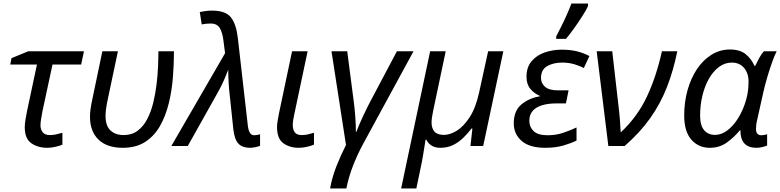

<svg xmlns="http://www.w3.org/2000/svg" viewBox="-20 -826 4414 1086"><path d="M248 10Q194 10 157 -16Q120 -42 120 -107Q120 -124 124 -149Q128 -174 133 -198L189 -461H38L45 -497L140 -536H455L439 -461H277L220 -196Q216 -173 212.5 -153Q209 -133 209 -117Q209 -94 221.5 -78Q234 -62 262 -62Q279 -62 296 -65.5Q313 -69 333 -75V-8Q321 -2 295.5 4Q270 10 248 10Z M674 10Q585 10 537 -36.5Q489 -83 489 -166Q489 -186 492 -208.5Q495 -231 504 -273L559 -536H647L592 -276Q583 -234 580 -211.5Q577 -189 577 -171Q577 -114 605 -88Q633 -62 680 -62Q726 -62 758.5 -86.5Q791 -111 812.5 -152Q834 -193 846.5 -244Q859 -295 865.5 -348.5Q872 -402 874 -451Q876 -500 876 -536H964Q964 -465 958 -388.5Q952 -312 934.5 -241Q917 -170 885 -113.5Q853 -57 801.5 -23.5Q750 10 674 10Z M1394 10Q1352 10 1329.5 -12.5Q1307 -35 1300 -93L1280 -282Q1276 -314 1273.5 -354.5Q1271 -395 1271 -432Q1258 -398 1244 -366.5Q1230 -335 1213 -305L1042 0H949L1253 -525L1244 -595Q1239 -639 1224 -666Q1209 -693 1171 -693Q1157 -693 1144.5 -691.5Q1132 -690 1121 -688L1110 -758Q1124 -761 1142.5 -763.5Q1161 -766 1179 -766Q1256 -766 1286 -728Q1316 -690 1325 -613L1382 -114Q1385 -89 1393.5 -75Q1402 -61 1418 -61Q1424 -61 1433.5 -62.5Q1443 -64 1451 -67V-1Q1441 3 1424.5 6.5Q1408 10 1394 10Z M1670 10Q1618 10 1582.5 -16Q1547 -42 1547 -107Q1547 -122 1550 -140.5Q1553 -159 1557 -180L1632 -536H1720L1644 -177Q1641 -164 1638.5 -148Q1636 -132 1636 -118Q1636 -94 1647 -78Q1658 -62 1687 -62Q1704 -62 1720 -65.5Q1736 -69 1756 -75V-8Q1743 -2 1718 4Q1693 10 1670 10Z M1847 240Q1858 178 1882 116.5Q1906 55 1937 -6L1855 -536H1944L1981 -251Q1986 -214 1989.5 -167Q1993 -120 1993 -79H1995Q2012 -123 2034.5 -171Q2057 -219 2073 -249L2225 -536H2319L2035 -14Q2002 47 1977.5 109.5Q1953 172 1939 240Z M2249 240 2413 -536H2501L2430 -199Q2421 -156 2421 -134Q2421 -100 2437.5 -81.5Q2454 -63 2491 -63Q2525 -63 2563.5 -86.5Q2602 -110 2636.5 -163Q2671 -216 2690 -303L2741 -536H2827L2713 0H2641L2652 -99H2647Q2628 -74 2602.5 -48.5Q2577 -23 2544.5 -6.5Q2512 10 2470 10Q2415 10 2391 -36H2387Q2385 -22 2381 2Q2377 26 2373.5 49Q2370 72 2367 86L2335 240Z M3064 10Q2975 10 2930.5 -29Q2886 -68 2886 -128Q2886 -199 2929 -235Q2972 -271 3033 -281V-284Q3002 -297 2980 -323Q2958 -349 2958 -392Q2958 -446 2987 -480Q3016 -514 3061.5 -529.5Q3107 -545 3156 -545Q3207 -545 3244.5 -535.5Q3282 -526 3314 -509L3282 -441Q3261 -453 3229 -462.5Q3197 -472 3160 -472Q3110 -472 3075 -452Q3040 -432 3040 -385Q3040 -355 3063 -335Q3086 -315 3135 -315H3196L3181 -241H3124Q3083 -241 3049 -231.5Q3015 -222 2994.5 -200.5Q2974 -179 2974 -142Q2974 -108 2998 -84.5Q3022 -61 3078 -61Q3125 -61 3166 -75Q3207 -89 3241 -105V-31Q3214 -17 3168.5 -3.5Q3123 10 3064 10ZM3126 -606V-620Q3139 -645 3155.5 -678Q3172 -711 3187 -745Q3202 -779 3212 -806H3306V-792Q3298 -773 3276.5 -739Q3255 -705 3229.5 -669Q3204 -633 3181 -606Z M3421 0 3355 -536H3443L3478 -230Q3483 -190 3486 -152.5Q3489 -115 3491 -77Q3586 -166 3639.5 -280.5Q3693 -395 3724 -536H3811Q3789 -427 3752.5 -333.5Q3716 -240 3658 -158Q3600 -76 3513 0Z M3995 10Q3931 10 3890.5 -36Q3850 -82 3850 -173Q3850 -249 3869 -316.5Q3888 -384 3922.5 -435.5Q3957 -487 4004.5 -516.5Q4052 -546 4109 -546Q4166 -546 4198.5 -519Q4231 -492 4247 -454H4252Q4260 -471 4273 -495.5Q4286 -520 4301 -536H4373Q4362 -515 4348.5 -477.5Q4335 -440 4321.5 -395Q4308 -350 4298 -306L4263 -149Q4259 -133 4257.5 -119.5Q4256 -106 4256 -97Q4256 -61 4287 -61Q4303 -61 4319 -67V-3Q4311 1 4293 5.5Q4275 10 4258 10Q4168 10 4168 -89H4165Q4131 -48 4090 -19Q4049 10 3995 10ZM4025 -63Q4061 -63 4095.5 -89.5Q4130 -116 4157.5 -161.5Q4185 -207 4201 -264Q4209 -293 4211.5 -318.5Q4214 -344 4214 -365Q4214 -412 4188.5 -442Q4163 -472 4119 -472Q4080 -472 4047 -447.5Q4014 -423 3990 -381Q3966 -339 3953 -285Q3940 -231 3940 -172Q3940 -117 3962.5 -90Q3985 -63 4025 -63Z"/></svg>

Font: Manna Sans
Style: Italic
Weight: 400
Italic angle: -12°
Designer: Monotype Design Team
Foundry: Monotype Imaging Inc.
Version: Version 2.001.1; ttfautohint (v1.8.2)